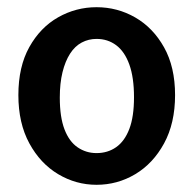

<svg xmlns="http://www.w3.org/2000/svg" viewBox="-20 -509 537 533"><path d="M248 4Q191 4 141.5 -25.5Q92 -55 61.5 -111Q31 -167 31 -245Q31 -324 61.5 -378.5Q92 -433 141.5 -461Q191 -489 248 -489Q306 -489 355.5 -460.5Q405 -432 435.5 -377.5Q466 -323 466 -245Q466 -167 435.5 -111Q405 -55 355.5 -25.5Q306 4 248 4ZM248 -84Q279 -84 302.5 -100.5Q326 -117 339 -151Q352 -185 352 -239Q352 -294 339 -330Q326 -366 302.5 -383.5Q279 -401 248 -401Q226 -401 207 -391Q188 -381 174.5 -360Q161 -339 153.5 -308.5Q146 -278 146 -238Q146 -184 159 -150Q172 -116 195.5 -100Q219 -84 248 -84Z"/></svg>

Font: Kreon SemiBold
Style: Regular
Weight: 600
Designer: Julia Petretta
Foundry: Julia Petretta and Eli Heuer
Version: Version 2.002